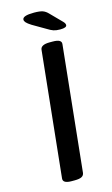

<svg xmlns="http://www.w3.org/2000/svg" viewBox="-132 -916 566 967"><g transform="rotate(-15 151.0 -432.5)"><path d="M115 2Q69 2 72 -24L140 -677Q143 -702 189 -702H205Q252 -702 249 -677L181 -23Q179 -10 167.5 -4Q156 2 131 2ZM258 -751Q237 -751 223.5 -755.5Q210 -760 191 -772L124 -811Q105 -823 98 -831Q91 -839 91 -846Q91 -867 151 -867Q182 -867 197 -861.5Q212 -856 225 -842L282 -784Q292 -774 292 -765Q292 -751 258 -751Z"/></g></svg>

Font: Asap Semi Expanded Semi Expanded Medium
Style: Italic
Weight: 500
Width: 6
Italic angle: -6°
Designer: Pablo Cosgaya
Foundry: Omnibus-Type
Version: Version 3.001; ttfautohint (v1.8.4.7-5d5b)